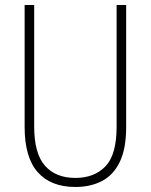

<svg xmlns="http://www.w3.org/2000/svg" viewBox="-20 -734 600 764"><path d="M482 -228Q482 -142 456.5 -89.5Q431 -37 385.5 -13.5Q340 10 280 10Q182 10 130 -49Q78 -108 78 -229V-714H116V-231Q116 -123 159 -74.5Q202 -26 280 -26Q355 -26 399.5 -72Q444 -118 444 -229V-714H482Z"/></svg>

Font: Noto Sans Telugu Condensed ExtraLight
Style: Regular
Weight: 200
Width: 3
Designer: Jelle Bosma - Monotype Design Team
Foundry: Monotype Imaging Inc.
Version: Version 2.005; ttfautohint (v1.8.4.7-5d5b)